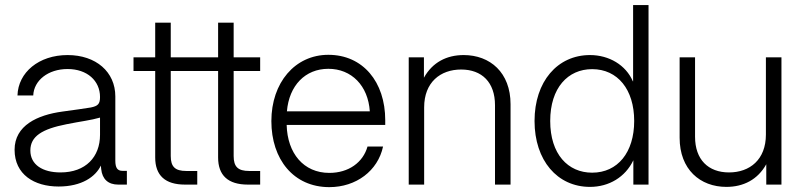

<svg xmlns="http://www.w3.org/2000/svg" viewBox="-20 -748 3249 778"><path d="M217.3 7.8C312 7.8 367.2 -32.2 388.7 -77.1L390.1 -62.5C394.5 -21.5 418.9 0 459 0H494.1V-55.7H476.6C455.6 -55.7 447.3 -67.9 447.3 -97.2V-357.4C447.3 -456.5 369.1 -524.9 253.9 -524.9C137.2 -524.9 53.7 -454.6 50.8 -361.3H114.7C117.2 -421.9 174.8 -468.3 253.9 -468.3C333 -468.3 385.3 -420.9 385.3 -355C385.3 -326.2 376.5 -318.4 348.1 -312.5C316.9 -307.6 280.8 -302.2 232.9 -295.9C131.8 -282.2 39.1 -239.7 39.1 -141.1C39.1 -41 118.7 7.8 217.3 7.8ZM225.1 -49.3C153.3 -49.3 103 -80.1 103 -138.2C103 -195.8 150.4 -225.1 249.5 -244.6C307.1 -256.3 348.6 -260.7 385.3 -271.5V-201.7C385.3 -112.3 327.6 -49.3 225.1 -49.3Z M608.9 -656.2V-515.6H521V-460.4H608.9V-109.9C608.9 -37.1 649.4 0 729.5 0H779.3V-55.2H734.9C689.5 -55.2 671.9 -72.3 671.9 -115.7V-460.4H779.3V-515.6H671.9V-656.2Z M863.8 -656.2V-515.6H775.9V-460.4H863.8V-109.9C863.8 -37.1 904.3 0 984.4 0H1034.2V-55.2H989.7C944.3 -55.2 926.8 -72.3 926.8 -115.7V-460.4H1034.2V-515.6H926.8V-656.2Z M1314.5 10.3C1422.9 10.3 1511.2 -55.7 1532.2 -154.3H1469.2C1451.2 -89.8 1392.6 -47.4 1314.5 -47.4C1210 -47.4 1144.5 -127 1141.6 -241.7H1541V-261.2C1541 -416 1450.7 -525.9 1310.5 -525.9C1175.3 -525.9 1079.6 -413.1 1079.6 -257.3C1079.6 -102.5 1169.4 10.3 1314.5 10.3ZM1142.6 -296.9C1151.4 -401.4 1216.8 -469.2 1310.5 -469.2C1404.8 -469.2 1471.7 -400.4 1478.5 -296.9Z M1698.7 -313C1698.7 -414.6 1764.6 -466.3 1848.6 -466.3C1933.1 -466.3 1985.8 -414.1 1985.8 -321.8V0H2048.8V-325.7C2048.8 -454.1 1965.8 -524.9 1858.9 -524.9C1790 -524.9 1732.4 -495.6 1697.8 -433.1V-515.6H1636.2V0H1698.7Z M2370.6 9.3C2448.2 9.3 2513.7 -30.8 2545.9 -97.7H2546.4V0H2607.9V-727.5H2545.4V-418.5H2544.4C2516.1 -484.4 2448.2 -524.9 2370.6 -524.9C2238.8 -524.9 2146 -417.5 2146 -257.8C2146 -98.1 2238.3 9.3 2370.6 9.3ZM2379.4 -48.3C2281.2 -48.3 2209.5 -123.5 2209.5 -257.8C2209.5 -392.1 2281.2 -467.8 2379.4 -467.8C2482.9 -467.8 2549.8 -385.3 2549.8 -257.8C2549.8 -130.4 2482.9 -48.3 2379.4 -48.3Z M2923.3 9.3C2992.2 9.3 3050.3 -20 3085 -82.5V0H3146.5V-515.6H3083.5V-202.6C3083.5 -101.1 3018.1 -49.3 2934.1 -49.3C2849.6 -49.3 2796.4 -101.6 2796.4 -193.8V-515.6H2733.9V-189.9C2733.9 -61.5 2816.9 9.3 2923.3 9.3Z"/></svg>

Font: Raveo Display Display Light
Style: Regular
Weight: 300
Designer: Jakub Foglar, Rasmus Andersson (Inter)
Foundry: Jakubfoglar.com
Version: Version 1.100;Glyphs 3.2.3 (3260)